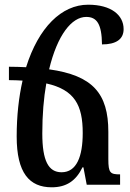

<svg xmlns="http://www.w3.org/2000/svg" viewBox="-20 -786 554 817"><path d="M331 -74H335L349 0H491V-44C449 -44 441 -50 441 -109V-225C441 -389 374 -465 189 -491C224 -637 285 -714 347 -714C392 -714 413 -684 414 -597C474 -597 506 -619 506 -662C506 -722 453 -766 355 -766C242 -766 144 -669 91 -500C68 -501 44 -502 18 -502V-445C39 -445 58 -444 76 -443C60 -373 51 -293 51 -205C51 -50 105 11 200 11C262 11 303 -16 331 -74ZM160 -218C160 -298 166 -369 177 -431C298 -404 332 -338 332 -220C332 -120 306 -53 242 -53C186 -53 160 -102 160 -218Z"/></svg>

Font: Noto Serif Armenian Condensed Semi
Style: Regular
Weight: 600
Width: 3
Designer: Monotype Design Team
Foundry: Monotype Imaging Inc.
Version: Version 1.901